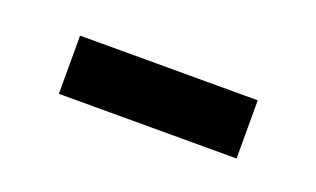

<svg xmlns="http://www.w3.org/2000/svg" viewBox="-29 -715 380 231"><g transform="rotate(20 161.5 -599.0)"><path d="M48 -561V-635.5H275.5V-561Z"/></g></svg>

Font: Anek Tamil Condensed SemiBold
Style: Regular
Weight: 600
Width: 3
Designer: Aadarsh Rajan (Tamil), Yesha Goshar (Latin)
Foundry: Ek Type
Version: Version 1.003